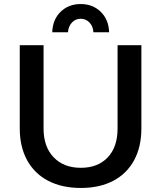

<svg xmlns="http://www.w3.org/2000/svg" viewBox="-20 -924 799 952"><path d="M196 -287Q196 -196 246 -144Q296 -92 381 -92Q465 -92 514 -143.5Q563 -195 563 -287V-700H681V-287Q681 -196 645 -129.5Q609 -63 541.5 -27.5Q474 8 381 8Q287 8 219 -27.5Q151 -63 114.5 -129.5Q78 -196 78 -287V-700H196ZM317 -764H239Q241 -827 280.5 -865.5Q320 -904 380 -904Q440 -904 479.5 -865.5Q519 -827 521 -764H443Q442 -793 424 -812Q406 -831 380 -831Q354 -831 336.5 -812Q319 -793 317 -764Z"/></svg>

Font: Alexandria
Style: Regular
Weight: 400
Designer: Mohamed Gaber
Foundry: Kief Type Foundry
Version: Version 5.100